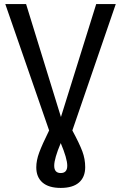

<svg xmlns="http://www.w3.org/2000/svg" viewBox="-20 -709 594 942"><path d="M548 -689 335 -69Q370 -4 384 33.5Q398 71 398 111Q398 160 367.5 186.5Q337 213 278 213Q219 213 188.5 186.5Q158 160 158 112Q158 78 172.5 39Q187 0 221 -69L6 -689H108L279 -135L452 -689ZM310 104Q310 69 278 -7Q246 69 246 104Q246 140 278 140Q310 140 310 104Z"/></svg>

Font: Fira Sans
Style: Regular
Weight: 400
Designer: Carrois Corporate & Edenspiekermann AG
Foundry: Carrois Corporate GbR & Edenspiekermann AG
Version: Version 4.106;PS 004.106;hotconv 1.0.70;makeotf.lib2.5.58329